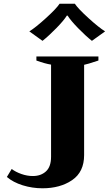

<svg xmlns="http://www.w3.org/2000/svg" viewBox="-20 -1004 586 1034"><path d="M138 -835Q172 -856 228 -907Q284 -958 301 -984H383Q400 -958 456 -907Q512 -856 546 -835L475 -784Q441 -811 401 -852Q361 -893 344 -920H340Q324 -894 284 -853Q244 -812 209 -784ZM17 -51 43 -94Q64 -78 95 -67Q126 -56 157 -56Q200 -56 227.5 -81Q255 -106 255 -160V-656Q223 -661 176 -678V-700H510V-678Q447 -657 433 -655V-169Q433 -78 368.5 -34Q304 10 209 10Q154 10 102.5 -6Q51 -22 17 -51Z"/></svg>

Font: Trirong ExtraBold
Style: Regular
Weight: 800
Designer: Katatrad Team
Foundry: CadsonDemak
Version: Version 1.001